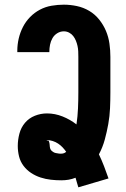

<svg xmlns="http://www.w3.org/2000/svg" viewBox="-20 -763 540 821"><path d="M315 38Q312 28 309 18Q306 8 303 -3Q288 3 273 5.5Q258 8 242 8Q220 8 197.5 5.5Q175 3 153.5 -4Q132 -11 113 -23.5Q94 -36 80.5 -54Q67 -72 61.5 -94Q56 -116 56 -139Q56 -165 63 -191.5Q70 -218 87 -238Q104 -258 129 -268Q154 -278 181 -278Q215 -278 247.5 -265Q280 -252 307 -231Q312 -265 313.5 -299Q315 -333 315 -368V-520Q315 -532 314.5 -543.5Q314 -555 311.5 -566.5Q309 -578 304.5 -589Q300 -600 293 -609Q286 -618 275.5 -623.5Q265 -629 253 -629Q238 -629 225 -621Q212 -613 204.5 -600Q197 -587 194 -572Q191 -557 191 -542V-540H54V-546Q54 -572 60 -598Q66 -624 78 -647.5Q90 -671 108.5 -690Q127 -709 150.5 -721.5Q174 -734 200.5 -738.5Q227 -743 253 -743Q281 -743 309 -737Q337 -731 361.5 -716.5Q386 -702 404 -679.5Q422 -657 433 -631Q444 -605 448 -576.5Q452 -548 452 -520V-368Q452 -334 450.5 -300Q449 -266 443 -232.5Q437 -199 428 -166Q419 -133 403 -103Q415 -78 425 -52Q435 -26 444 0ZM242 -106Q248 -106 253.5 -108Q259 -110 263 -114Q256 -124 247.5 -133Q239 -142 228.5 -149Q218 -156 205.5 -160Q193 -164 181 -164Q180 -164 180 -164V-163Q180 -162 180.5 -162Q181 -162 182 -162H185Q188 -162 189 -159Q190 -156 191 -153Q192 -150 192 -147Q192 -144 192.5 -141.5Q193 -139 193 -136Q193 -133 194 -130Q195 -127 196 -124.5Q197 -122 199 -120Q201 -118 203.5 -116Q206 -114 208.5 -112.5Q211 -111 213.5 -110Q216 -109 219 -108.5Q222 -108 225 -107.5Q228 -107 230.5 -106.5Q233 -106 236 -106Q239 -106 242 -106Z"/></svg>

Font: Iosevka Term Curly Heavy
Style: Regular
Weight: 900
Designer: Belleve Invis
Foundry: Belleve Invis
Version: Version 32.3.0